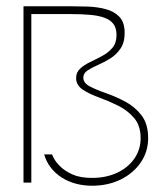

<svg xmlns="http://www.w3.org/2000/svg" viewBox="-20 -583 513 613"><path d="M274 10Q247 10 222.5 3.5Q198 -3 177.5 -16Q157 -29 142.5 -47.5Q128 -66 121 -90H146Q146 -89 152 -77.5Q158 -66 172.5 -51.5Q187 -37 211.5 -26Q236 -15 274 -15Q318 -15 353 -31Q388 -47 408.5 -76Q429 -105 429 -142Q429 -182 408 -206.5Q387 -231 356.5 -246Q326 -261 295.5 -272Q265 -283 244 -297Q223 -311 223 -334Q223 -352 236 -364Q249 -376 268 -385Q287 -394 306.5 -404.5Q326 -415 339 -430.5Q352 -446 352 -471Q352 -493 342.5 -506Q333 -519 314.5 -526Q296 -533 269 -535.5Q242 -538 208 -538H80V0H55V-563H208Q232 -563 261 -562Q290 -561 317 -554Q344 -547 361 -529.5Q378 -512 378 -478Q378 -447 364.5 -427.5Q351 -408 331.5 -396Q312 -384 292.5 -375.5Q273 -367 259.5 -358Q246 -349 246 -335Q246 -318 267 -307Q288 -296 318.5 -285.5Q349 -275 380 -258.5Q411 -242 432 -214.5Q453 -187 453 -142Q453 -99 429.5 -64.5Q406 -30 365.5 -10Q325 10 274 10Z"/></svg>

Font: Darker Grotesque Light Light
Style: Regular
Weight: 300
Version: Version 1.000;gftools[0.9.28]